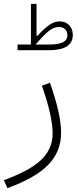

<svg xmlns="http://www.w3.org/2000/svg" viewBox="-103 -704 399 985"><path d="M55.7 -475.6V-684.1H84.5V-520.5H89.4Q122.6 -557.1 149.2 -575.7Q175.8 -594.2 202.6 -594.2Q232.9 -594.2 251.7 -575Q270.5 -555.7 270.5 -525.4Q270.5 -446.3 147.5 -446.3H-12.7V-475.6ZM79.6 -475.6H147.5Q196.8 -475.6 219.7 -487.1Q242.7 -498.5 242.7 -523.9Q242.7 -542.5 230.7 -554Q218.8 -565.4 199.2 -565.4Q172.9 -565.4 147.7 -545.4Q122.6 -525.4 79.6 -475.6ZM111.8 -264.2 153.3 -279.8Q181.2 -200.2 195.8 -136.2Q210.4 -72.3 210.4 -22.5Q210.4 73.2 144.8 141.1Q79.1 209 -64.9 261.2L-83 220.2Q49.8 171.9 108.4 116Q167 60.1 167 -19.5Q167 -64.5 152.6 -127.4Q138.2 -190.4 111.8 -264.2Z"/></svg>

Font: Estedad-FD ExtraLight
Style: Regular
Weight: 200
Designer: Amin Abedi
Version: Version 7.3